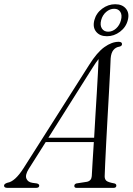

<svg xmlns="http://www.w3.org/2000/svg" viewBox="-64 -910 643 930"><path d="M75 -91.5Q57 -62.5 63.8 -45.2Q70.5 -28 92.5 -24.5L114.5 -21.5Q126 -18.5 126 -11Q126 0 110.5 0H-28Q-44.5 0 -44.5 -11Q-44 -20 -27.5 -25Q8.5 -30.5 49.5 -94.5L368 -596Q406 -656.5 441.8 -682Q477.5 -707.5 510.5 -707.5Q527 -707.5 527 -696.5Q527 -687 514.5 -684Q496.5 -681.5 485.2 -667.5Q474 -653.5 472 -627Q471.5 -607.5 469.2 -563.5Q467 -519.5 463.8 -461.8Q460.5 -404 457 -341.2Q453.5 -278.5 450.5 -220.5Q447.5 -162.5 445.5 -118.8Q443.5 -75 443 -56Q443 -41.5 451.5 -34.2Q460 -27 490.5 -21.5Q499.5 -19 499.5 -11Q499.5 0 486 0H307Q295.5 0 296 -10Q296 -18 306 -21.5L357.5 -29.5Q379 -34.5 380.5 -57Q381.5 -77 384.2 -121.2Q387 -165.5 390.5 -222H157.5ZM384 -581.5 170.5 -243H392Q395 -295 398.2 -350.5Q401.5 -406 404.8 -458.5Q408 -511 410.2 -554Q412.5 -597 413.5 -624Q407.5 -616.5 400 -606Q392.5 -595.5 384 -581.5ZM454 -734.5Q419.5 -734.5 401.8 -756.2Q384 -778 393 -812.5Q402 -846.5 431 -868Q460 -889.5 494 -889.5Q528.5 -889.5 546.2 -867.8Q564 -846 555 -812.5Q546.5 -778.5 517.5 -756.5Q488.5 -734.5 454 -734.5ZM489 -867.5Q468 -867.5 450.2 -852.2Q432.5 -837 426 -812.5Q419.5 -787.5 429.5 -772Q439.5 -756.5 460 -756.5Q481 -756.5 498.2 -772Q515.5 -787.5 522 -812.5Q528.5 -837 519 -852.2Q509.5 -867.5 489 -867.5Z"/></svg>

Font: Fraunces 144pt Soft Light
Style: Italic
Weight: 300
Italic angle: -16°
Version: Version 1.000;[b76b70a41]